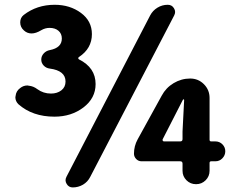

<svg xmlns="http://www.w3.org/2000/svg" viewBox="-20 -778 978 811"><path d="M154.3 -650.4Q131.8 -636.7 113.3 -636.7Q94.7 -636.7 81.1 -649.4Q65.4 -663.1 65.4 -683.6Q65.4 -703.1 80.1 -714.8Q135.7 -757.8 210.9 -757.8Q275.4 -757.8 321.8 -723.6Q368.2 -689.5 368.2 -633.8Q368.2 -573.2 313.5 -537.1Q310.5 -535.2 310.5 -532.2Q310.5 -529.3 313.5 -527.3Q383.8 -492.2 383.8 -422.9Q383.8 -363.3 332.5 -324.2Q281.2 -285.2 210 -285.2Q117.2 -285.2 57.6 -337.9Q44.9 -350.6 44.9 -367.2Q44.9 -370.1 45.9 -373Q47.9 -393.6 65.4 -406.2Q79.1 -417 95.7 -417Q98.6 -417 101.6 -416Q121.1 -414.1 137.7 -401.4Q163.1 -382.8 195.3 -382.8Q221.7 -382.8 239.3 -396.5Q256.8 -410.2 256.8 -433.6Q256.8 -479.5 190.4 -488.3Q174.8 -490.2 164.6 -501Q154.3 -511.7 154.3 -526.4Q154.3 -541 164.6 -552.2Q174.8 -563.5 190.4 -566.4Q241.2 -576.2 241.2 -615.2Q241.2 -635.7 227.1 -647.9Q212.9 -660.2 189.5 -660.2Q170.9 -660.2 154.3 -650.4ZM614.3 -712.9Q625 -733.4 645 -745.6Q665 -757.8 688.5 -757.8Q706.1 -757.8 714.8 -743.2Q719.7 -735.4 719.7 -727.5Q719.7 -720.7 715.8 -712.9L361.3 -31.2Q350.6 -9.8 330.6 2Q310.5 13.7 287.1 13.7Q270.5 13.7 261.7 -1Q256.8 -8.8 256.8 -16.6Q256.8 -23.4 260.7 -31.2ZM667 -189.5Q666 -186.5 667.5 -183.6Q668.9 -180.7 672.9 -180.7H741.2Q751 -180.7 751 -190.4V-222.7L757.8 -355.5Q757.8 -358.4 755.4 -358.4Q752.9 -358.4 752 -355.5L709 -271.5ZM889.6 -180.7Q907.2 -180.7 919.4 -168.5Q931.6 -156.2 931.6 -139.2Q931.6 -122.1 919.4 -109.4Q907.2 -96.7 889.6 -96.7H872.1Q865.2 -96.7 865.2 -89.8V-56.6Q865.2 -33.2 848.6 -16.6Q832 0 808.1 0Q784.2 0 767.6 -16.6Q751 -33.2 751 -56.6V-86.9Q751 -96.7 741.2 -96.7H578.1Q564.5 -96.7 555.2 -106.4Q545.9 -116.2 545.9 -128.9Q545.9 -161.1 561.5 -189.5L663.1 -374Q680.7 -407.2 713.4 -426.8Q746.1 -446.3 783.2 -446.3Q817.4 -446.3 841.3 -422.4Q865.2 -398.4 865.2 -364.3V-187.5Q865.2 -180.7 872.1 -180.7Z"/></svg>

Font: Gen Jyuu GothicX Heavy
Style: Bold
Weight: 900
Designer: [Source Han Sans]
Ryoko NISHIZUKA  (kana & ideographs); Paul D. Hunt (Latin, Greek & Cyrillic); Wenlong ZHANG  (bopomofo
Version: Version 1.002.20150607